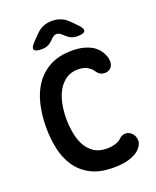

<svg xmlns="http://www.w3.org/2000/svg" viewBox="-172 -1049 943 1159"><g transform="rotate(-20 300.0 -470.0)"><path d="M53 -356Q53 -435 69.5 -505Q86 -575 122.5 -627Q159 -679 216.5 -709.5Q274 -740 357 -740Q400 -740 432 -731.5Q464 -723 486.5 -709Q509 -695 523 -677Q537 -659 545 -639Q556 -609 551.5 -585.5Q547 -562 526 -551Q507 -541 483.5 -547Q460 -553 446 -577Q435 -594 412 -607.5Q389 -621 352 -621Q306 -621 274 -598Q242 -575 222 -538.5Q202 -502 193.5 -456Q185 -410 185 -363Q185 -322 192.5 -277.5Q200 -233 218.5 -196Q237 -159 270.5 -135.5Q304 -112 355 -112Q371 -112 385 -114Q399 -116 411.5 -120Q424 -124 433.5 -129.5Q443 -135 449 -142Q469 -160 491 -159Q513 -158 529 -142Q545 -126 548.5 -100.5Q552 -75 531 -49Q517 -32 497.5 -21Q478 -10 454.5 -2.5Q431 5 404.5 7.5Q378 10 353 10Q265 10 207 -21Q149 -52 115 -103Q81 -154 67 -220Q53 -286 53 -356ZM191 -810Q149 -810 142.5 -825Q136 -840 166 -870L201 -906Q223 -929 248.5 -939.5Q274 -950 305 -950Q336 -950 362 -939.5Q388 -929 410 -906L446 -870Q475 -840 468.5 -825Q462 -810 420 -810Q399 -810 382 -817Q365 -824 349 -839L338 -849Q321 -866 304 -866Q287 -866 271 -849L262 -840Q247 -825 230 -817.5Q213 -810 191 -810Z"/></g></svg>

Font: Maple Mono
Style: Bold
Weight: 700
Monospace: yes
Designer: subframe7536
Version: Version 7.200